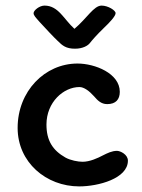

<svg xmlns="http://www.w3.org/2000/svg" viewBox="-20 -662 509 686"><path d="M248 -488C276 -488 294 -499 301 -508C308 -517 325 -537 353 -564C370 -580 393 -604 393 -615C393 -625 366 -642 343 -642C315 -642 291 -597 246 -559C208 -593 189 -642 139 -642C121 -642 100 -625 100 -615C100 -607 107 -600 122 -583C144 -559 173 -528 186 -516C203 -499 216 -488 248 -488ZM408 -334C408 -400 319 -435 257 -435C140 -435 43 -336 43 -205C43 -82 145 4 263 4C331 4 437 -24 437 -88C437 -110 410 -123 398 -123C380 -123 364 -115 348 -107C329 -97 301 -84 275 -84C259 -84 232 -89 214 -99C168 -125 146 -160 146 -217C146 -297 207 -351 264 -351C280 -351 299 -337 316 -318C328 -304 341 -290 363 -290C394 -290 408 -307 408 -334Z"/></svg>

Font: Itim
Style: Regular
Weight: 400
Designer: CadsonDemak Team
Foundry: Pablo Impallari
Version: Version 1.002;PS 001.002;hotconv 1.0.88;makeotf.lib2.5.64775